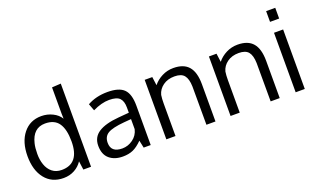

<svg xmlns="http://www.w3.org/2000/svg" viewBox="-80 -1181 2671 1624"><g transform="rotate(-20 1255.5 -369.0)"><path d="M278.8 -59.1Q438 -59.1 438 -258.8Q438 -367.2 400.1 -422.1Q362.3 -477.1 277.8 -477.1Q168.9 -476.6 138.7 -349.6Q129.4 -311.5 129.4 -257.3Q128.9 -204.6 144.5 -159.7Q160.2 -113.8 194.3 -86.4Q228.5 -59.1 278.8 -59.1ZM271 10.7Q165 10.7 105 -64.7Q44.9 -140.1 44.9 -267.1Q44.9 -394 106 -470.5Q167 -546.9 269.5 -546.9Q322.8 -546.9 369.9 -523.7Q417 -500.5 440.4 -461.4L439 -507.8V-743.7L519.5 -748.5V0H450.2L439.5 -77.6Q413.1 -37.1 369.1 -13.2Q325.2 10.7 271 10.7Z M720.7 -141.6Q720.7 -54.7 822.8 -54.7Q874 -54.7 918.2 -86.7Q962.4 -118.7 975.1 -172.9V-263.2Q972.7 -263.2 945.6 -260.7Q918.5 -258.3 910.2 -257.8Q804.2 -248.5 762.5 -223.1Q720.7 -197.8 720.7 -141.6ZM683.6 -502.9Q761.7 -546.9 865 -546.9Q968.3 -546.9 1012.5 -503.2Q1056.6 -459.5 1056.6 -354.5V0H993.2Q985.8 -31.2 979 -67.4Q934.6 -22.9 895.5 -5.9Q856.4 11.2 803.7 11.2Q728.5 11.2 682.9 -28.1Q637.2 -67.4 637.2 -145.3Q637.2 -223.1 699.5 -262.7Q761.7 -302.2 878.9 -312Q895 -313.5 927.5 -316.2Q960 -318.8 976.1 -320.3V-367.7Q976.1 -424.3 949.7 -451.7Q923.3 -479 855.5 -479Q787.6 -479 707 -439.9Z M1197.3 0V-535.6H1265.6L1275.9 -459Q1307.6 -498.5 1355.2 -522.7Q1402.8 -546.9 1458 -546.9Q1550.8 -546.9 1595.2 -494.9Q1639.6 -442.9 1639.6 -335V0H1558.1Q1558.1 -322.3 1557.6 -345.2Q1555.7 -413.6 1530 -445.3Q1504.4 -477.1 1442.9 -477.1Q1381.3 -477.1 1339.4 -446.8Q1297.4 -416.5 1284.7 -368.2Q1279.8 -335.4 1279.8 -293V0Z M1775.4 0V-535.6H1843.8L1854 -459Q1885.7 -498.5 1933.3 -522.7Q1981 -546.9 2036.1 -546.9Q2128.9 -546.9 2173.3 -494.9Q2217.8 -442.9 2217.8 -335V0H2136.2Q2136.2 -322.3 2135.7 -345.2Q2133.8 -413.6 2108.2 -445.3Q2082.5 -477.1 2021 -477.1Q1959.5 -477.1 1917.5 -446.8Q1875.5 -416.5 1862.8 -368.2Q1857.9 -335.4 1857.9 -293V0Z M2361.3 -633.8V-730.5H2443.4V-633.8ZM2361.3 0V-535.6H2443.4V0Z"/></g></svg>

Font: Oxygen
Style: Normal
Weight: 400
Designer: Vernon Adams
Foundry: Vernon Adams
Version: Version Release 0.2.2 webfont; ttfautohint (v0.8.52-bc40) -l